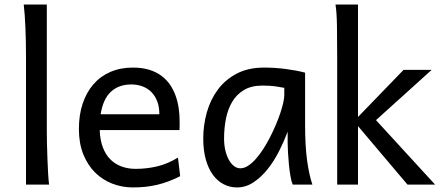

<svg xmlns="http://www.w3.org/2000/svg" viewBox="-20 -801 1917 833"><path d="M183.1 -231.9Q183.1 -208.5 183.8 -176.8Q184.6 -145 185.8 -112.3Q187 -79.6 188.7 -49.8Q190.4 -20 192.9 0H92.8V-551.8Q92.8 -623 90.3 -680.9Q87.9 -738.8 83 -781.2H183.1Z M412.6 -236.8Q414.1 -193.8 426 -162.1Q438 -130.4 458.7 -109.6Q479.5 -88.9 507.6 -78.6Q535.6 -68.4 568.8 -68.4Q616.2 -68.4 661.6 -79.1Q707 -89.8 752 -117.2L761.7 -36.6Q735.8 -23.4 710.9 -14.2Q686 -4.9 661.1 1Q636.2 6.8 610.6 9.5Q585 12.2 556.6 12.2Q509.8 12.2 467.3 -4.2Q424.8 -20.5 392.6 -52.5Q360.4 -84.5 341.3 -131.8Q322.3 -179.2 322.3 -241.7Q322.3 -302.2 338.6 -351.3Q355 -400.4 385.3 -435.3Q415.5 -470.2 459 -489Q502.4 -507.8 556.6 -507.8Q596.7 -507.8 627.4 -498.3Q658.2 -488.8 680.7 -471.9Q703.1 -455.1 718.3 -432.6Q733.4 -410.2 742.4 -384.3Q751.5 -358.4 755.4 -330.3Q759.3 -302.2 759.3 -274.9V-255.9Q759.3 -243.7 758.8 -236.8ZM549.3 -434.6Q495.6 -434.6 461.4 -403.1Q427.2 -371.6 416.5 -305.2H671.4Q671.4 -336.4 662.4 -360.6Q653.3 -384.8 637 -401.4Q620.6 -418 598.1 -426.3Q575.7 -434.6 549.3 -434.6Z M1213.4 -419.9Q1201.2 -422.4 1178 -426Q1154.8 -429.7 1118.2 -429.7Q1070.3 -429.7 1038.3 -410.4Q1006.3 -391.1 987.3 -359.1Q968.3 -327.1 960.2 -285.6Q952.1 -244.1 952.1 -200.2Q952.1 -171.9 957.8 -148.2Q963.4 -124.5 973.1 -107.2Q982.9 -89.8 995.6 -80.3Q1008.3 -70.8 1022.9 -70.8Q1039.1 -70.8 1055.9 -81.5Q1072.8 -92.3 1089.1 -110.6Q1105.5 -128.9 1121.1 -152.8Q1136.7 -176.8 1150.4 -203.4Q1164.1 -230 1175.8 -257.3Q1187.5 -284.7 1195.8 -309.3Q1204.1 -334 1208.7 -354.5Q1213.4 -375 1213.4 -388.2ZM1250 0Q1244.6 -11.7 1240.5 -35.2Q1236.3 -58.6 1233.6 -85.7Q1231 -112.8 1229.5 -138.7Q1228 -164.6 1228 -180.7V-229.5Q1212.4 -188 1190.7 -145Q1168.9 -102.1 1141.1 -67.1Q1113.3 -32.2 1079.8 -10Q1046.4 12.2 1008.3 12.2Q977.5 12.2 950.7 -1.5Q923.8 -15.1 904.1 -42Q884.3 -68.8 873 -108.6Q861.8 -148.4 861.8 -200.2Q861.8 -258.3 877.4 -313.7Q893.1 -369.1 925.3 -412.4Q957.5 -455.6 1007.3 -481.7Q1057.1 -507.8 1125.5 -507.8Q1172.9 -507.8 1219.7 -501.7Q1266.6 -495.6 1303.7 -485.8V-258.8Q1303.7 -166.5 1312.5 -103.8Q1321.3 -41 1335.4 0Z M1442.9 0V-551.8Q1442.9 -630.9 1441.9 -690.2Q1440.9 -749.5 1435.5 -781.2H1533.2V-293.5L1731 -498H1853L1611.3 -279.8L1867.7 0H1748L1533.2 -253.9V0Z"/></svg>

Font: Andika
Style: Regular
Weight: 400
Designer: Victor Gaultney, Annie Olsen, Julie Remington, Don Collingsworth, Eric Hays
Foundry: SIL International
Version: Version 1.001